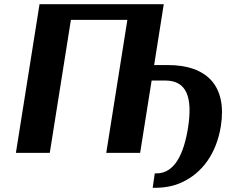

<svg xmlns="http://www.w3.org/2000/svg" viewBox="-20 -731 1084 918"><path d="M56 0H218L319 -636H589L488 0H650L705 -346H770C872 -346 902 -267 879 -120C859 5 815 98 728 98H720L710 167H718C768 167 811 159 849 141C948 96 1015 2 1036 -128C1066 -319 971 -420 782 -420H717L763 -711H169Z"/></svg>

Font: Aerodynamic
Style: BdObl
Weight: 500
Designer: Google
Version: Version 2.000980; 2014